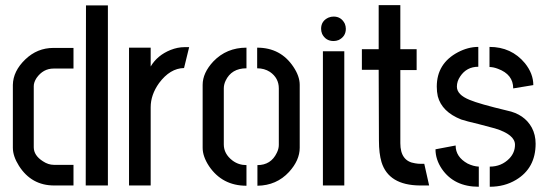

<svg xmlns="http://www.w3.org/2000/svg" viewBox="-20 -711 2093 736"><path d="M29.3 -144.5V-385.7Q30.3 -438.5 77.1 -483.4Q123 -527.3 184.6 -527.3H261.7V-448.2H185.5Q145.5 -448.2 120.1 -412.1Q109.4 -395.5 109.4 -380.9V-146.5Q109.4 -115.2 144.5 -92.8Q165 -79.1 186.5 -79.1H261.7V0H187.5Q100.6 0 52.7 -75.2Q29.3 -112.3 29.3 -144.5ZM308.6 0 309.6 -690.4H393.6V0Z M474.6 0V-528.3H557.6V-456.1Q583 -499 633.8 -519.5Q661.1 -530.3 687.5 -530.3H705.1L685.5 -450.2Q631.8 -449.2 589.8 -392.6Q557.6 -347.7 557.6 -299.8V0Z M756.8 -144.5V-385.7Q756.8 -431.6 797.9 -475.6Q848.6 -528.3 924.8 -528.3V-449.2Q867.2 -449.2 844.7 -401.4Q837.9 -386.7 837.9 -372.1V-157.2Q837.9 -121.1 871.1 -95.7Q894.5 -78.1 924.8 -78.1V1Q832 1 781.2 -74.2Q756.8 -111.3 756.8 -144.5ZM966.8 1V-78.1Q1018.6 -78.1 1041 -125Q1048.8 -140.6 1048.8 -155.3V-372.1Q1048.8 -412.1 1014.6 -435.5Q993.2 -449.2 965.8 -449.2V-528.3Q1055.7 -528.3 1104.5 -455.1Q1128.9 -418.9 1128.9 -385.7V-144.5Q1128.9 -96.7 1087.9 -51.8Q1040 0 966.8 1Z M1210.9 -600.6Q1210.9 -630.9 1239.3 -643.6Q1249 -647.5 1258.8 -647.5Q1288.1 -647.5 1301.8 -620.1Q1305.7 -610.4 1305.7 -600.6Q1305.7 -571.3 1278.3 -557.6Q1268.6 -553.7 1258.8 -553.7Q1228.5 -553.7 1214.8 -581.1Q1210.9 -590.8 1210.9 -600.6ZM1217.8 0V-514.6H1299.8V0Z M1367.2 -443.4V-522.5H1431.6V-691.4H1514.6V-522.5H1577.1V-442.4H1514.6V-162.1Q1514.6 -92.8 1571.3 -85Q1582 -83 1592.8 -83H1606.4L1625 0H1589.8Q1469.7 -1 1442.4 -89.8Q1432.6 -123 1432.6 -171.9L1431.6 -443.4Z M1649.4 -138.7 1726.6 -153.3Q1726.6 -109.4 1772.5 -84Q1794.9 -73.2 1815.4 -72.3V4.9Q1720.7 4.9 1673.8 -63.5Q1649.4 -99.6 1649.4 -138.7ZM1654.3 -378.9Q1654.3 -467.8 1735.4 -510.7Q1774.4 -531.2 1813.5 -531.2V-455.1Q1768.6 -455.1 1744.1 -418Q1731.4 -399.4 1731.4 -378.9Q1731.4 -347.7 1780.3 -328.1Q1817.4 -312.5 1923.8 -287.1Q1990.2 -273.4 2018.6 -221.7Q2033.2 -194.3 2033.2 -160.2Q2033.2 -66.4 1958 -21.5Q1914.1 4.9 1857.4 4.9V-72.3Q1902.3 -72.3 1932.6 -103.5Q1954.1 -126 1954.1 -156.2Q1954.1 -195.3 1877 -218.8Q1857.4 -224.6 1814.5 -235.4Q1768.6 -246.1 1748 -252.9Q1673.8 -282.2 1658.2 -341.8Q1654.3 -359.4 1654.3 -378.9ZM1856.4 -454.1V-531.2Q1940.4 -531.2 1992.2 -468.8Q2024.4 -428.7 2024.4 -384.8L1947.3 -372.1Q1947.3 -425.8 1888.7 -447.3Q1871.1 -454.1 1856.4 -454.1Z"/></svg>

Font: Post No Bills Jaffna SemiBold
Style: Regular
Weight: 600
Designer: Kosala Senevirathne, Siva Puranthara, Lasantha Premarathna, Tharique Azeez
Foundry: Mooniak
Version: Version 1.220 ; ttfautohint (v1.6)